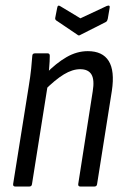

<svg xmlns="http://www.w3.org/2000/svg" viewBox="-20 -682 459 702"><path d="M274 0Q265 0 266 -9L319 -348Q326 -390 314.5 -409.5Q303 -429 273 -429Q245 -429 213.5 -410Q182 -391 141 -350L147 -412Q185 -451 223 -473Q261 -495 301 -495Q355 -495 377.5 -459Q400 -423 389 -350L335 -9Q334 0 325 0ZM36 0Q27 0 28 -9L85 -366Q91 -402 94 -431.5Q97 -461 98 -477Q98 -487 108 -487H154Q162 -487 162 -478Q162 -459 159.5 -430.5Q157 -402 154 -385L155 -374L97 -9Q96 0 87 0ZM370 -660Q383 -665 381 -654L374 -613Q373 -609 371.5 -606Q370 -603 366 -601L275 -555Q268 -550 263 -555L189 -605Q185 -607 183 -610Q181 -613 182 -617L189 -653Q191 -666 201 -659L274 -615Z"/></svg>

Font: Sofia Sans Condensed
Style: Italic
Weight: 400
Italic angle: -9°
Designer: Botio Nikoltchev, Ani Petrova
Foundry: lettersoup
Version: Version 4.101